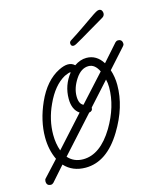

<svg xmlns="http://www.w3.org/2000/svg" viewBox="-126 -657 639 767"><g transform="rotate(-15 193.5 -273.5)"><path d="M-10 39Q-28 39 -28 20Q-28 13 -24 9L36 -56Q16 -98 16 -150Q16 -218 48 -290Q83 -368 141 -397Q163 -408 179 -408Q196 -408 207 -397Q232 -414 257 -414Q299 -414 324 -374L386 -444Q391 -449 397 -449Q415 -449 415 -430Q415 -425 410 -420L339 -341Q349 -311 349 -278Q349 -187 293 -95Q230 9 142 9Q88 9 55 -27L1 34Q-4 39 -10 39ZM198 -236 299 -347Q283 -380 257 -380Q226 -380 203 -345Q180 -310 180 -276Q180 -244 198 -236ZM61 -84 175 -210Q147 -229 147 -274Q147 -330 182 -374Q181 -375 179 -375Q174 -375 156 -367Q109 -341 78 -273Q50 -213 50 -151Q50 -115 61 -84ZM141 -26Q212 -26 267 -117Q315 -198 315 -277Q315 -295 311 -310L227 -217Q227 -202 212 -200L79 -53Q103 -26 141 -26ZM221 -474Q210 -474 210 -487Q210 -494 219 -499Q246 -516 273.5 -535Q301 -554 314 -563Q334 -577 342 -581.5Q350 -586 355 -586Q363 -586 366.5 -580.5Q370 -575 370 -569Q370 -557 358 -551Q328 -534 295 -514Q262 -494 233 -478Q226 -474 221 -474Z"/></g></svg>

Font: Send Flowers
Style: Regular
Weight: 400
Designer: Robert E. Leuschke
Foundry: Robert E. Leuschke
Version: Version 1.010; ttfautohint (v1.8.4.7-5d5b)